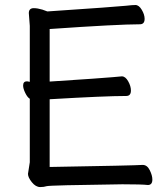

<svg xmlns="http://www.w3.org/2000/svg" viewBox="-20 -738 678 774"><path d="M142.1 16.1Q124 16.1 108.4 -3.4Q92.8 -22.9 92.8 -37.1L100.1 -84V-339.8Q90.3 -345.7 81.8 -363.3Q73.2 -380.9 73.2 -393.1Q73.2 -410.2 88.9 -410.2L100.1 -408.2V-633.8L96.2 -685.1Q96.2 -705.1 116.2 -705.1Q131.3 -705.1 150.9 -699.2L170.9 -691.9Q453.1 -710.9 487.8 -714.8Q513.7 -717.8 525.9 -717.8Q540 -717.8 551.5 -698.5Q563 -679.2 563 -662.1Q563 -640.1 543.9 -640.1Q456.1 -640.1 180.2 -621.1V-409.2Q397 -423.3 433.1 -426.8Q459 -429.7 471.2 -430.2Q485.4 -430.2 496.6 -410.6Q507.8 -391.1 507.8 -373Q507.8 -351.1 488.8 -351.1Q403.8 -351.1 180.2 -337.9V-64.9Q522.9 -70.8 555.2 -73.2Q573.2 -73.2 583.7 -52Q594.2 -30.8 594.2 -14.2Q594.2 7.8 576.2 7.8Q552.2 4.9 473.1 4.9Q179.2 8.8 168.2 12.5Q157.2 16.1 142.1 16.1Z"/></svg>

Font: LXGW WenKai Screen R
Style: Regular
Weight: 400
Designer: Fontworks Inc.
Version: Version 1.235;May 31, 2022